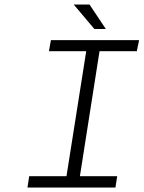

<svg xmlns="http://www.w3.org/2000/svg" viewBox="-20 -840 643 860"><path d="M402.8 -710 310.1 -819.8H380.9L454.1 -710ZM103 0 110.8 -50.8H277.8L366.2 -610.8H199.2L208 -660.2H603L592.8 -610.8H425.8L337.9 -50.8H504.9L497.1 0Z"/></svg>

Font: Office Code Pro D Light Italic
Style: Regular
Weight: 300
Italic angle: -9°
Designer: Nathan Rutzky & Paul D. Hunt
Foundry: Adobe Systems Incorporated
Version: Version 1.004;PS 001.004;hotconv 1.0.70;makeotf.lib2.5.58329